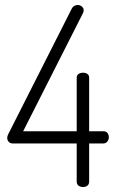

<svg xmlns="http://www.w3.org/2000/svg" viewBox="-20 -751 469 771"><path d="M9 -197Q9 -204 13 -212L267 -714Q271 -723 278 -727Q285 -731 292 -731Q301 -731 308.5 -725Q316 -719 316 -710Q316 -704 313 -698L73 -224H288V-439Q288 -449 295.5 -454Q303 -459 313 -459Q324 -459 331 -454Q338 -449 338 -439V-224H395Q406 -224 411.5 -217Q417 -210 417 -200Q417 -190 411 -182.5Q405 -175 395 -175H338V-22Q338 -11 331 -5.5Q324 0 313 0Q303 0 295.5 -5.5Q288 -11 288 -22V-175H31Q21 -175 15 -181.5Q9 -188 9 -197Z"/></svg>

Font: Dosis
Style: Regular
Weight: 400
Designer: Edgar Tolentino, Pablo Impallari, Igino Marini
Foundry: Edgar Tolentino, Pablo Impallari, Igino Marini
Version: Version 1.007;Glyphs 3.1.1 (3134)